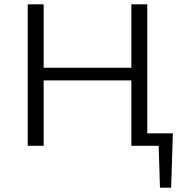

<svg xmlns="http://www.w3.org/2000/svg" viewBox="-20 -678 852 893"><path d="M784 -58 776 195H724L718 0H591V-304H183V0H109V-658H183V-363H591V-658H665V-58Z"/></svg>

Font: EauTestInfant
Style: Regular
Weight: 400
Designer: Christian Thalmann (Catharsis Fonts)
Version: Version 0.001;PS 000.001;hotconv 1.0.88;makeotf.lib2.5.64775